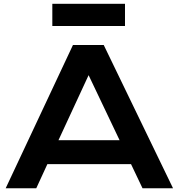

<svg xmlns="http://www.w3.org/2000/svg" viewBox="-20 -1003 952 1023"><path d="M10.3 0H173.3L232.4 -128.4H678.2L739.3 0H901.9L532.7 -763.2H368.7ZM291.5 -255.9 452.1 -602.5 617.2 -255.9ZM258.8 -864.3H646V-982.9H258.8Z"/></svg>

Font: Krona One
Style: Regular
Weight: 400
Designer: Yvonne Schüttler
Foundry: Yvonne Schüttler
Version: Version 1.002